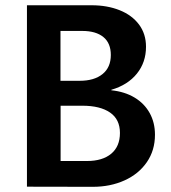

<svg xmlns="http://www.w3.org/2000/svg" viewBox="-20 -721 659 741"><path d="M84 -0.5V-700.7H333.5Q394 -700.7 441.7 -681.6Q489.3 -662.6 516.4 -626.5Q543.5 -590.3 543.5 -540.5Q543.5 -480.5 508.3 -436.8Q473.1 -393.1 409.7 -374.5V-372.6Q461.4 -367.2 499.3 -344.5Q537.1 -321.8 557.6 -284.9Q578.1 -248 578.1 -201.2Q578.1 -140.6 546.6 -95Q515.1 -49.3 460.4 -24.7Q405.8 0 338.4 0ZM287.6 -409.2Q343.8 -409.2 375.7 -435.1Q407.7 -460.9 407.7 -508.8Q407.7 -554.7 378.9 -578.1Q350.1 -601.6 297.4 -601.6H213.4V-409.2ZM315.4 -99.6Q375.5 -99.6 409.2 -127.7Q442.9 -155.8 442.9 -208Q442.9 -260.3 404.8 -286.6Q366.7 -313 297.9 -313H213.9V-99.6Z"/></svg>

Font: Selawik Semibold
Style: Regular
Weight: 600
Designer: Aaron Bell
Foundry: Microsoft Corporation
Version: Version 1.01